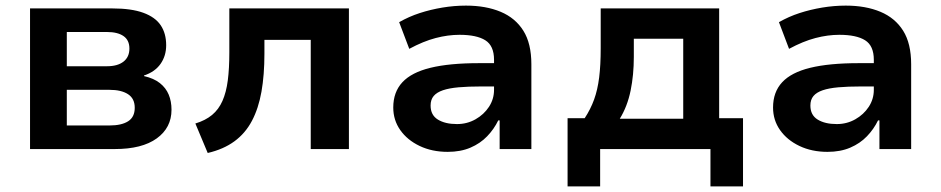

<svg xmlns="http://www.w3.org/2000/svg" viewBox="-20 -531 3352 684"><path d="M87 0V-501H380Q448 -501 490.5 -485.5Q533 -470 552.5 -441Q572 -412 572 -370Q572 -332 552 -303.5Q532 -275 493 -262V-260Q528 -252 549.5 -235Q571 -218 581 -194Q591 -170 591 -140Q591 -76 538.5 -38Q486 0 389 0ZM218 -84H370Q413 -84 436.5 -99Q460 -114 460 -147Q460 -180 436 -195.5Q412 -211 370 -211H218ZM218 -295H361Q399 -295 420 -311.5Q441 -328 441 -358Q441 -388 420 -402.5Q399 -417 361 -417H218Z M720 14 676 -91Q712 -102 735.5 -121.5Q759 -141 772.5 -171.5Q786 -202 791.5 -244.5Q797 -287 797 -344V-501H1223V0H1087V-389H922V-340Q922 -264 911.5 -204.5Q901 -145 877.5 -100.5Q854 -56 815 -27.5Q776 1 720 14Z M1575 10Q1519 10 1475 -11Q1431 -32 1406 -67.5Q1381 -103 1381 -148Q1381 -203 1413.5 -238Q1446 -273 1513.5 -289.5Q1581 -306 1686 -306H1759V-223H1694Q1648 -223 1614 -220Q1580 -217 1558 -209.5Q1536 -202 1525 -189Q1514 -176 1514 -155Q1514 -121 1540 -105Q1566 -89 1608 -89Q1644 -89 1674 -106Q1704 -123 1722 -150.5Q1740 -178 1740 -211V-318Q1740 -368 1709 -387.5Q1678 -407 1617 -407Q1576 -407 1532 -395.5Q1488 -384 1438 -357L1402 -452Q1437 -472 1475.5 -484.5Q1514 -497 1556 -504Q1598 -511 1640 -511Q1711 -511 1763.5 -489Q1816 -467 1844.5 -421.5Q1873 -376 1873 -302V0H1760V-102H1755Q1740 -71 1715.5 -45.5Q1691 -20 1656 -5Q1621 10 1575 10Z M2002 133V-110H2063Q2084 -142 2096.5 -176.5Q2109 -211 2114.5 -255Q2120 -299 2120 -359V-501H2542V-110H2627V133H2511V0H2118V133ZM2188 -108H2414V-393H2238V-328Q2238 -264 2226.5 -208Q2215 -152 2188 -108Z M2928 10Q2872 10 2828 -11Q2784 -32 2759 -67.5Q2734 -103 2734 -148Q2734 -203 2766.5 -238Q2799 -273 2866.5 -289.5Q2934 -306 3039 -306H3112V-223H3047Q3001 -223 2967 -220Q2933 -217 2911 -209.5Q2889 -202 2878 -189Q2867 -176 2867 -155Q2867 -121 2893 -105Q2919 -89 2961 -89Q2997 -89 3027 -106Q3057 -123 3075 -150.5Q3093 -178 3093 -211V-318Q3093 -368 3062 -387.5Q3031 -407 2970 -407Q2929 -407 2885 -395.5Q2841 -384 2791 -357L2755 -452Q2790 -472 2828.5 -484.5Q2867 -497 2909 -504Q2951 -511 2993 -511Q3064 -511 3116.5 -489Q3169 -467 3197.5 -421.5Q3226 -376 3226 -302V0H3113V-102H3108Q3093 -71 3068.5 -45.5Q3044 -20 3009 -5Q2974 10 2928 10Z"/></svg>

Font: Nunito Sans 7pt
Style: Bold
Weight: 700
Designer: Vernon Adams
Foundry: Vernon Adams
Version: Version 3.101;gftools[0.9.27]